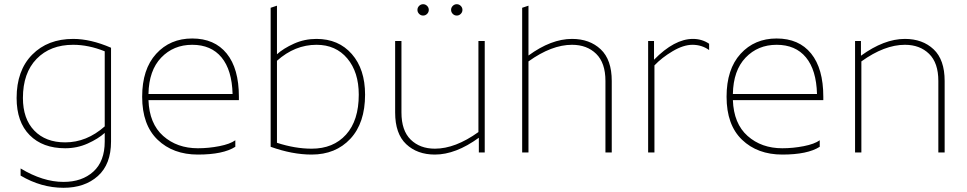

<svg xmlns="http://www.w3.org/2000/svg" viewBox="-20 -725 4596 913"><path d="M290 -48Q392 -48 478 -124V-481Q401 -512 328 -512Q219 -512 154 -445Q89 -378 89 -259Q89 -160 143 -104Q197 -48 290 -48ZM508 -52Q508 56 445.5 112Q383 168 282 168Q176 168 78 110V76Q184 140 282 140Q370 140 424 91Q478 42 478 -52V-93Q447 -65 397 -42.5Q347 -20 290 -20Q183 -20 121 -82.5Q59 -145 59 -259Q59 -390 133 -465Q207 -540 328 -540Q411 -540 508 -498Z M1099 -27Q1041 10 921 10Q803 10 729.5 -60.5Q656 -131 656 -265Q656 -396 722.5 -469Q789 -542 894 -542Q1000 -542 1058 -470.5Q1116 -399 1116 -265V-249H686Q690 -137 756 -78.5Q822 -20 921 -20Q972 -20 1023 -30Q1074 -40 1099 -58ZM894 -512Q805 -512 746.5 -451Q688 -390 686 -278H1086Q1083 -392 1033.5 -452Q984 -512 894 -512Z M1297 -698V-467Q1328 -495 1378 -517.5Q1428 -540 1485 -540Q1590 -540 1653 -468Q1716 -396 1716 -275Q1716 -140 1646 -65Q1576 10 1462 10Q1370 10 1267 -27V-688ZM1462 -18Q1565 -18 1625.5 -85Q1686 -152 1686 -275Q1686 -382 1631.5 -447Q1577 -512 1485 -512Q1382 -512 1297 -436V-46Q1383 -18 1462 -18Z M2285 0H2257V-70Q2147 10 2048 10Q1964 10 1911.5 -39.5Q1859 -89 1859 -190V-530H1889V-190Q1889 -104 1933 -61Q1977 -18 2048 -18Q2145 -18 2255 -97V-530H2285ZM2011 -659Q2003 -651 1992 -651Q1981 -651 1973 -659Q1965 -667 1965 -678Q1965 -689 1973 -697Q1981 -705 1992 -705Q2003 -705 2011 -697Q2019 -689 2019 -678Q2019 -667 2011 -659ZM2171 -659Q2163 -651 2152 -651Q2141 -651 2133 -659Q2125 -667 2125 -678Q2125 -689 2133 -697Q2141 -705 2152 -705Q2163 -705 2171 -697Q2179 -689 2179 -678Q2179 -667 2171 -659Z M2700 -512Q2603 -512 2493 -433V0H2463V-688L2493 -698V-461Q2601 -540 2700 -540Q2784 -540 2836.5 -490.5Q2889 -441 2889 -340V0H2859V-340Q2859 -426 2815 -469Q2771 -512 2700 -512Z M3062 -530H3090V-441Q3187 -540 3275 -540Q3318 -540 3352 -517V-487Q3317 -512 3273 -512Q3230 -512 3178.5 -481.5Q3127 -451 3092 -414V0H3062Z M3878 -27Q3820 10 3700 10Q3582 10 3508.5 -60.5Q3435 -131 3435 -265Q3435 -396 3501.5 -469Q3568 -542 3673 -542Q3779 -542 3837 -470.5Q3895 -399 3895 -265V-249H3465Q3469 -137 3535 -78.5Q3601 -20 3700 -20Q3751 -20 3802 -30Q3853 -40 3878 -58ZM3673 -512Q3584 -512 3525.5 -451Q3467 -390 3465 -278H3865Q3862 -392 3812.5 -452Q3763 -512 3673 -512Z M4283 -512Q4186 -512 4076 -433V0H4046V-530H4074V-460Q4184 -540 4283 -540Q4367 -540 4419.5 -490.5Q4472 -441 4472 -340V0H4442V-340Q4442 -426 4398 -469Q4354 -512 4283 -512Z"/></svg>

Font: Roundo ExtraLight
Style: Regular
Weight: 250
Designer: Namrata Goyal (Gurmukhi), Shiva Nallaperumal (Latin)
Foundry: Indian Type Foundry
Version: Version 1.000;PS 1.0;hotconv 1.0.88;makeotf.lib2.5.647800